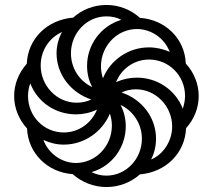

<svg xmlns="http://www.w3.org/2000/svg" viewBox="-20 -744 858 774"><path d="M409 10C461 10 508 -9 544 -41C650 -50 726 -128 730 -227C763 -264 781 -309 781 -357C781 -407 761 -453 729 -488C725 -589 646 -665 544 -672C508 -705 460 -724 409 -724C358 -724 310 -705 275 -673C168 -664 92 -586 88 -487C55 -450 37 -404 37 -357C37 -307 57 -261 89 -226C93 -127 171 -49 273 -42C310 -9 359 10 409 10ZM352 -393C301 -416 266 -469 266 -529C266 -611 330 -678 409 -678C430 -678 451 -674 469 -664C385 -639 331 -562 331 -479C331 -449 337 -420 352 -393ZM395 -428C390 -444 387 -460 387 -476C387 -561 454 -627 532 -627C590 -627 644 -589 664 -535C639 -546 610 -553 580 -553C497 -553 424 -501 395 -428ZM289 -330C209 -330 144 -398 144 -480C144 -539 177 -591 230 -615C216 -589 208 -560 208 -529C208 -442 268 -369 348 -343C330 -334 309 -330 289 -330ZM717 -306C686 -384 612 -431 532 -431C503 -431 475 -425 448 -413C469 -466 520 -504 581 -504C661 -504 726 -439 726 -357C726 -340 722 -322 717 -306ZM237 -210C157 -210 93 -275 93 -357C93 -374 96 -392 102 -408C132 -330 206 -283 286 -283C315 -283 343 -289 371 -302C349 -248 298 -210 237 -210ZM589 -101C602 -126 609 -155 609 -185C609 -272 550 -345 470 -371C488 -380 509 -384 528 -384C608 -384 674 -316 674 -234C674 -173 636 -120 589 -101ZM409 -36C387 -36 368 -41 349 -50C434 -75 487 -152 487 -235C487 -265 480 -294 466 -321C516 -298 552 -245 552 -185C552 -103 488 -36 409 -36ZM286 -87C229 -87 175 -125 155 -180C180 -168 208 -161 237 -161C321 -161 393 -214 423 -286C428 -271 431 -254 431 -238C431 -153 364 -87 286 -87Z"/></svg>

Font: Noto Serif Armenian Condensed
Style: Bold
Weight: 700
Width: 3
Designer: Monotype Design Team
Foundry: Monotype Imaging Inc.
Version: Version 2.008